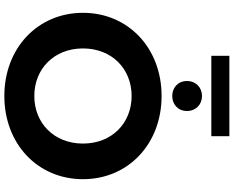

<svg xmlns="http://www.w3.org/2000/svg" viewBox="-116 -948 1076 884"><g transform="rotate(90 422.0 -506.0)"><path d="M237 -941H607V-1024H237ZM422 -761C461 -761 491 -788 491 -829C491 -870 461 -898 422 -898C383 -898 353 -870 353 -829C353 -788 383 -761 422 -761ZM422 12C642 12 805 -141 805 -350C805 -559 642 -712 422 -712C201 -712 39 -558 39 -350C39 -142 201 12 422 12ZM422 -126C297 -126 203 -217 203 -350C203 -483 297 -574 422 -574C547 -574 641 -483 641 -350C641 -217 547 -126 422 -126Z"/></g></svg>

Font: Talent SemiBold
Style: Bold
Weight: 700
Designer: Mike Powis
Version: Version 1.001;hotconv 1.0.109;makeotfexe 2.5.65596